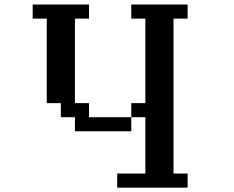

<svg xmlns="http://www.w3.org/2000/svg" viewBox="-20 -817 1040 852"><path d="M500 15.6V-46.9H625V-296.9H562.5V-359.4H625V-734.4H562.5V-796.9H812.5V-734.4H750V-46.9H812.5V15.6ZM125 -734.4V-796.9H375V-734.4H312.5V-359.4H375V-296.9H562.5V-234.4H312.5V-296.9H250V-359.4H187.5V-734.4Z"/></svg>

Font: KH Dot Dougenzaka 16
Style: Regular
Weight: 400
Designer: Original version for X68000 by Keitarou Hiraki (http://hp.vector.co.jp/authors/VA000874/) / TrueType conversion by Homem
Version: Version 1.00.20150527